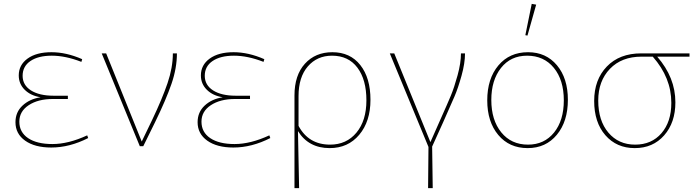

<svg xmlns="http://www.w3.org/2000/svg" viewBox="-20 -756 3596 993"><path d="M245 7Q160 7 110 -28.5Q60 -64 60 -124Q60 -176 96.5 -210Q133 -244 190 -253Q139 -261 108 -291.5Q77 -322 77 -366Q77 -420 122.5 -453Q168 -486 246 -486Q323 -486 405 -450L401 -436Q319 -468 248 -468Q178 -468 137.5 -440.5Q97 -413 97 -364Q97 -316 140 -288.5Q183 -261 257 -261H331V-244H253Q177 -244 128.5 -212Q80 -180 80 -127Q80 -72 125.5 -41.5Q171 -11 251 -11Q334 -11 431 -56L436 -42Q340 7 245 7Z M782 -124 721 0H703L506 -480H529L713 -24L767 -136Q819 -245 846.5 -326Q874 -407 874 -480H895Q895 -404 867 -322.5Q839 -241 782 -124Z M1187 7Q1102 7 1052 -28.5Q1002 -64 1002 -124Q1002 -176 1038.5 -210Q1075 -244 1132 -253Q1081 -261 1050 -291.5Q1019 -322 1019 -366Q1019 -420 1064.5 -453Q1110 -486 1188 -486Q1265 -486 1347 -450L1343 -436Q1261 -468 1190 -468Q1120 -468 1079.5 -440.5Q1039 -413 1039 -364Q1039 -316 1082 -288.5Q1125 -261 1199 -261H1273V-244H1195Q1119 -244 1070.5 -212Q1022 -180 1022 -127Q1022 -72 1067.5 -41.5Q1113 -11 1193 -11Q1276 -11 1373 -56L1378 -42Q1282 7 1187 7Z M1503 -262Q1503 -367 1557 -426.5Q1611 -486 1699 -486Q1791 -486 1843.5 -419.5Q1896 -353 1896 -240Q1896 -128 1838 -59Q1780 10 1685 10Q1576 10 1521 -78L1527 217H1503ZM1524 -259V-105Q1576 -8 1687 -8Q1772 -8 1823.5 -70Q1875 -132 1875 -237Q1875 -344 1828.5 -406Q1782 -468 1697 -468Q1620 -468 1572 -412.5Q1524 -357 1524 -259Z M2196 4 1996 -480H2019L2206 -21L2256 -134Q2295 -221 2312 -262Q2329 -303 2346.5 -366.5Q2364 -430 2364 -480H2385Q2385 -429 2367 -364.5Q2349 -300 2331 -258Q2313 -216 2272 -124L2215 2L2218 217H2194Z M2708 -572 2697 -574 2730 -736 2753 -732ZM2709 10Q2614 10 2557 -58Q2500 -126 2500 -237Q2500 -349 2557.5 -417.5Q2615 -486 2711 -486Q2804 -486 2860.5 -418.5Q2917 -351 2917 -240Q2917 -128 2860 -59Q2803 10 2709 10ZM2711 -8Q2795 -8 2845.5 -70.5Q2896 -133 2896 -237Q2896 -342 2844.5 -405Q2793 -468 2706 -468Q2621 -468 2571 -404.5Q2521 -341 2521 -239Q2521 -135 2572.5 -71.5Q2624 -8 2711 -8Z M3473 -227Q3473 -122 3415 -56Q3357 10 3263 10Q3169 10 3111 -56.5Q3053 -123 3053 -234Q3053 -344 3118.5 -412Q3184 -480 3296 -480H3546V-463H3379Q3473 -355 3473 -227ZM3265 -8Q3350 -8 3401 -67Q3452 -126 3452 -224Q3452 -354 3356 -463H3298Q3195 -463 3134.5 -400Q3074 -337 3074 -236Q3074 -132 3126.5 -70Q3179 -8 3265 -8Z"/></svg>

Font: Cantarell Thin
Style: Regular
Weight: 100
Designer: Dave Crossland, Nikolaus Waxweiler, Florian Fecher, Jacques Le Bailly, Eben Sorkin, Alexei Vanyashin, Alexios Zavras, Em
Version: Version 0.303